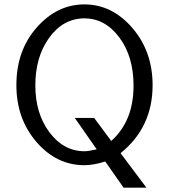

<svg xmlns="http://www.w3.org/2000/svg" viewBox="-20 -736 776 881"><path d="M55.2 -345.2Q55.2 -504.4 148.7 -610.1Q242.2 -715.8 367.2 -715.8Q494.1 -715.8 587.2 -607.9Q680.2 -500 680.2 -345.2Q680.2 -151.4 533.2 -33.2L651.9 125H546.9L462.9 4.9Q409.7 22 367.2 22Q239.3 22 147.2 -84.7Q55.2 -191.4 55.2 -345.2ZM142.1 -344.2Q142.1 -215.3 207 -128.7Q272 -42 368.2 -42Q384.3 -42 423.8 -50.8L323.2 -194.8H412.1L490.2 -89.8H491.2Q592.8 -181.2 592.8 -342.8Q592.8 -477.1 527.3 -564.5Q461.9 -651.9 366.2 -651.9H365.2Q268.1 -649.9 205.1 -562Q142.1 -474.1 142.1 -344.2Z"/></svg>

Font: CMU Sans Serif
Style: Medium
Weight: 500
Version: Version 0.7.0